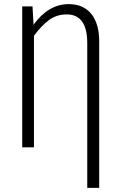

<svg xmlns="http://www.w3.org/2000/svg" viewBox="-20 -716 582 933"><path d="M462 -516V197H404V-506Q404 -646 304 -646Q255 -646 218 -618.5Q181 -591 145 -542V0H88V-685H138L143 -596Q216 -696 314 -696Q385 -696 423.5 -648.5Q462 -601 462 -516Z"/></svg>

Font: Fira Sans Extra Condensed Light
Style: Regular
Weight: 300
Width: 1
Designer: Carrois Corporate & Edenspiekermann AG
Foundry: Carrois Corporate GbR & Edenspiekermann AG
Version: Version 4.203